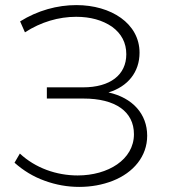

<svg xmlns="http://www.w3.org/2000/svg" viewBox="-20 -729 671 754"><path d="M156 -19C200 -3 245 5 291 5C338 5 382 -3 423 -19C504 -51 558 -115 558 -196C558 -281 501 -345 406 -366C482 -389 528 -446 528 -522C528 -637 416 -709 280 -709C205 -709 128 -688 59 -645L78 -602C141 -643 211 -663 279 -663C335 -663 382 -650 420 -624C457 -597 476 -561 476 -516C476 -435 413 -386 306 -386H164V-342H308C433 -342 506 -291 506 -202C506 -102 404 -40 285 -40C202 -40 119 -69 58 -126L37 -90C72 -59 111 -35 156 -19Z"/></svg>

Font: Montserrat Light
Style: Regular
Weight: 300
Designer: Julieta Ulanovsky
Foundry: Julieta Ulanovsky
Version: Version 7.200